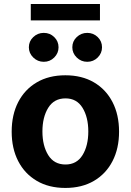

<svg xmlns="http://www.w3.org/2000/svg" viewBox="-20 -929 654 960"><path d="M306.8 10.7Q224.1 10.7 163.9 -24.7Q103.7 -60 71 -123.4Q38.4 -186.8 38.4 -270.6Q38.4 -355.1 71 -418.5Q103.7 -481.9 163.9 -517.2Q224.1 -552.6 306.8 -552.6Q389.6 -552.6 449.8 -517.2Q509.9 -481.9 542.6 -418.5Q575.3 -355.1 575.3 -270.6Q575.3 -186.8 542.6 -123.4Q509.9 -60 449.8 -24.7Q389.6 10.7 306.8 10.7ZM307.5 -106.5Q363.6 -106.5 392.6 -153.4Q421.5 -200.3 421.5 -271.7Q421.5 -343 392.6 -390.1Q363.6 -437.1 307.5 -437.1Q250.4 -437.1 221.2 -390.1Q192.1 -343 192.1 -271.7Q192.1 -200.3 221.2 -153.4Q250.4 -106.5 307.5 -106.5ZM198.9 -620Q168.3 -620 146.3 -641.5Q124.3 -663 124.3 -692.5Q124.3 -722.7 146.3 -743.6Q168.3 -764.6 198.9 -764.6Q229.8 -764.6 251.2 -743.6Q272.7 -722.7 272.7 -692.5Q272.7 -663 251.2 -641.5Q229.8 -620 198.9 -620ZM416.2 -620Q385.7 -620 363.6 -641.5Q341.6 -663 341.6 -692.5Q341.6 -722.7 363.6 -743.6Q385.7 -764.6 416.2 -764.6Q447.1 -764.6 468.6 -743.6Q490.1 -722.7 490.1 -692.5Q490.1 -663 468.6 -641.5Q447.1 -620 416.2 -620ZM479.8 -909.1V-827.1H133.9V-909.1Z"/></svg>

Font: Inter Zeller
Style: Bold
Weight: 700
Designer: Rasmus Andersson; Joe Bland
Foundry: zeller
Version: Version 3.015;git-dec3a8cb1